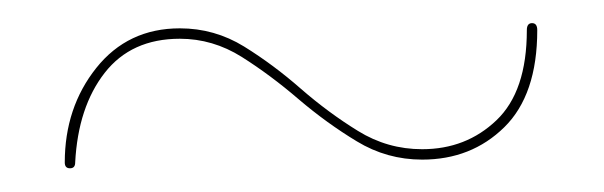

<svg xmlns="http://www.w3.org/2000/svg" viewBox="-20 -432 522 166"><path d="M345 -294Q314.5 -294 288.5 -309.8Q262.5 -325.5 238.2 -346.2Q214 -367 189 -382.8Q164 -398.5 135.5 -398.5Q93.5 -398.5 70.5 -369Q47.5 -339.5 45 -291.5Q45 -286.5 40.5 -286.5Q36 -286.5 36 -291.5Q36 -339 63.2 -373.2Q90.5 -407.5 135.5 -407.5Q165.5 -407.5 191 -391.8Q216.5 -376 240.2 -355.2Q264 -334.5 289.5 -318.8Q315 -303 345 -303Q383 -303 409.2 -328Q435.5 -353 435.5 -406Q435.5 -412 440 -412Q444.5 -412 444.5 -406Q444.5 -350 416 -322Q387.5 -294 345 -294Z"/></svg>

Font: Fraunces 144pt S000
Style: Bold
Weight: 700
Version: Version 1.000; ttfautohint (v1.8.3)